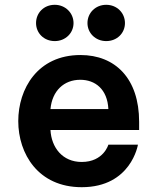

<svg xmlns="http://www.w3.org/2000/svg" viewBox="-20 -769 655 799"><path d="M422 -598C467 -598 500 -631 500 -673C500 -715 467 -749 422 -749C377 -749 344 -715 344 -673C344 -632 377 -598 422 -598ZM208 -598C252 -598 286 -631 286 -673C286 -715 252 -749 208 -749C162 -749 130 -715 130 -673C130 -632 162 -598 208 -598ZM320 10C526 10 554 -167 554 -167H431C431 -167 411 -95 320 -95C240 -95 194 -155 190 -228H559V-262C559 -443 459 -540 315 -540C136 -540 56 -399 56 -265C56 -129 139 10 320 10ZM190 -315C197 -391 246 -437 314 -437C376 -437 427 -398 431 -315Z"/></svg>

Font: Be Vietnam Pro SemiBold
Style: Regular
Weight: 600
Designer: Lam Bao, Tony Le, Vietanh Nguyen
Foundry: Yellow Type Foundry
Version: Version 1.002